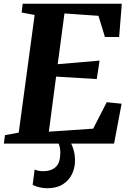

<svg xmlns="http://www.w3.org/2000/svg" viewBox="-30 -763 698 1020"><path d="M-9.5 0 -3.5 -45 69.5 -58.5 154 -683.5 85 -696.5 90.5 -743H617L603 -566.5H527.5L493 -679L312.5 -691.5L276.5 -422L499 -441L484 -343L268 -356L229.5 -63.5L465 -79.5L537 -220L616 -212L576 0ZM310 -16.5 339 -14.5Q350.5 0.5 359.5 28.8Q368.5 57 368.5 90Q368.5 129 352 162.8Q335.5 196.5 302.8 216.8Q270 237 221 237Q201 237 179 232Q157 227 143.5 218.5L154 137.5Q160.5 141 173.5 143.8Q186.5 146.5 200 146.5Q240 146.5 264.2 125.8Q288.5 105 290 58.5Q291.5 31 286.2 14Q281 -3 277.5 -14.5Z"/></svg>

Font: Merriweather 36pt ExtraBold
Style: Italic
Weight: 800
Italic angle: -7.8°
Version: Version 2.101